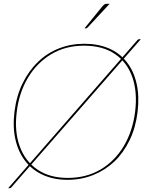

<svg xmlns="http://www.w3.org/2000/svg" viewBox="-20 -938 773 1009"><path d="M335 7Q264 7 207.5 -18Q151 -43 115 -89Q78 -135 62 -201Q46 -267 56 -350Q66 -433 98.5 -499.5Q131 -566 179 -612Q227 -659 289.5 -683.5Q352 -708 423 -708Q495 -708 551.5 -684Q608 -660 645 -613Q682 -567 697.5 -500Q713 -433 703 -350Q693 -267 661 -201Q629 -135 581 -89Q532 -43 469.5 -18Q407 7 335 7ZM336 -3Q433 -3 508 -47Q583 -91 630 -169.5Q677 -248 690 -350Q703 -454 675.5 -532.5Q648 -611 583.5 -654.5Q519 -698 422 -698Q324 -698 249 -653Q174 -608 127 -529.5Q80 -451 68 -350Q55 -248 83.5 -169.5Q112 -91 176.5 -47Q241 -3 336 -3ZM23 51 701 -726Q705 -730 706.5 -731Q708 -732 712 -732H720L41 45Q39 48 36 49.5Q33 51 30 51ZM543 -918H556L440 -793Q438 -791 435.5 -790Q433 -789 431 -789H424L520 -907Q527 -914 531 -916Q535 -918 543 -918Z"/></svg>

Font: Aleo Thin
Style: Italic
Weight: 250
Italic angle: -7°
Designer: Alessio Laiso
Foundry: Alessio Laiso
Version: Version 2.001;gftools[0.9.29]